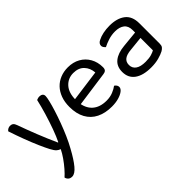

<svg xmlns="http://www.w3.org/2000/svg" viewBox="-44 -936 1587 1587"><g transform="rotate(-45 749.5 -142.5)"><path d="M169 -103Q152 -135 128 -189.5Q104 -244 78.5 -311.5Q53 -379 30 -449Q37 -459 48.5 -465Q60 -471 73 -471Q90 -471 101 -462Q112 -453 119 -432Q149 -348 182 -265Q215 -182 255 -93H259Q280 -135 303 -198Q326 -261 347 -331Q368 -401 382 -463Q389 -466 397.5 -468.5Q406 -471 416 -471Q433 -471 444 -462.5Q455 -454 455 -437Q455 -421 446 -383.5Q437 -346 421.5 -296.5Q406 -247 385.5 -191.5Q365 -136 341.5 -82.5Q318 -29 294 14Q248 99 210 144.5Q172 190 140 190Q117 190 104.5 178Q92 166 89 150Q111 131 138.5 99.5Q166 68 191.5 31.5Q217 -5 233 -38Q216 -43 201.5 -56Q187 -69 169 -103Z M585 -180 581 -243 883 -284Q879 -339 845 -374.5Q811 -410 751 -410Q689 -410 648.5 -365.5Q608 -321 608 -238V-216Q615 -136 660.5 -94.5Q706 -53 785 -53Q827 -53 861 -67Q895 -81 915 -97Q926 -90 932.5 -80.5Q939 -71 939 -59Q939 -40 917.5 -23.5Q896 -7 860.5 3Q825 13 781 13Q704 13 647.5 -15Q591 -43 560.5 -98.5Q530 -154 530 -234Q530 -291 546.5 -335.5Q563 -380 592.5 -411Q622 -442 663 -458.5Q704 -475 752 -475Q813 -475 859.5 -449Q906 -423 932.5 -376.5Q959 -330 959 -270Q959 -248 949 -238.5Q939 -229 921 -227Z M1240 14Q1146 14 1094.5 -23Q1043 -60 1043 -130Q1043 -195 1086.5 -229.5Q1130 -264 1207 -271L1349 -285V-313Q1349 -363 1319 -386Q1289 -409 1238 -409Q1197 -409 1159.5 -397Q1122 -385 1093 -370Q1085 -377 1078.5 -386.5Q1072 -396 1072 -406Q1072 -432 1101 -446Q1128 -460 1163.5 -467.5Q1199 -475 1239 -475Q1326 -475 1377 -436Q1428 -397 1428 -313V-76Q1428 -54 1419.5 -42.5Q1411 -31 1394 -21Q1370 -8 1330 3Q1290 14 1240 14ZM1240 -52Q1282 -52 1309.5 -60.5Q1337 -69 1349 -77V-222L1225 -209Q1173 -205 1148 -186Q1123 -167 1123 -131Q1123 -94 1152.5 -73Q1182 -52 1240 -52Z"/></g></svg>

Font: Baloo Paaji 2
Style: Regular
Weight: 400
Designer: Shuchita Grover, Noopur Datye and Ek Type
Foundry: Ek Type
Version: Version 1.700